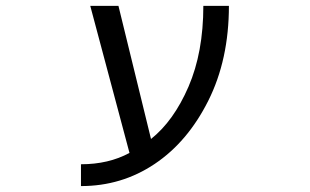

<svg xmlns="http://www.w3.org/2000/svg" viewBox="-20 -544 1040 645"><path d="M487.3 -77.1Q563.5 -137.7 613.3 -252.9Q663.1 -368.2 663.1 -524.4H749Q749 -343.8 679.7 -205.6Q610.4 -67.4 499.5 6.8Q388.7 81.1 252 81.1V7.8Q344.7 7.8 415 -30.3L283.2 -524.4H377.9Z"/></svg>

Font: GenEi Gothic M Regular
Style: Regular
Weight: 400
Designer: o_tamon (Modified); [Source Han Sans]
Ryoko NISHIZUKA  (kana & ideographs); Paul D. Hunt (Latin, Greek & Cyrillic); Wenl
Version: Version 1.1a;Original Version 1.004